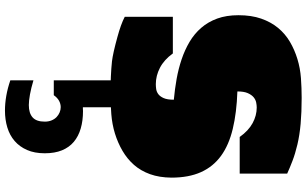

<svg xmlns="http://www.w3.org/2000/svg" viewBox="-250 -548 1230 770"><g transform="rotate(90 365.0 -163.0)"><path d="M467.8 272.5Q467.8 257.3 462.9 245.4Q458 233.4 449.7 225.3Q441.4 217.3 430.9 212.9Q420.4 208.5 409.7 208.5Q396.5 208.5 384 215.3Q371.6 222.2 361.8 236.3H302.2V-5.9H410.2V119.6H415.5Q418 119.6 420.4 119.4Q422.9 119.1 425.3 119.1Q463.9 119.1 495.1 128.2Q526.4 137.2 548.6 155.8Q570.8 174.3 582.8 203.4Q594.7 232.4 594.7 272.5Q594.7 313.5 581.5 343.5Q568.4 373.5 545.4 393.3Q522.5 413.1 491.2 422.6Q460 432.1 423.3 432.1Q395 432.1 364.3 426.8Q333.5 421.4 302.2 410.6V317.9Q333 327.1 358.6 331.8Q384.3 336.4 401.4 336.4Q433.6 336.4 450.7 321.3Q467.8 306.2 467.8 272.5ZM692.4 -235.4Q691.9 -187 678.5 -149.7Q665 -112.3 641.1 -85.2Q617.2 -58.1 585 -39.3Q552.7 -20.5 515.6 -9Q478.5 2.4 437.7 5.6Q397 8.8 356 8.8Q281.7 8.8 225.6 2.9Q193.4 -1 129.4 -18.6Q77.1 -32.7 47.4 -48.3V-241.2H194.3Q219.7 -206.1 251.7 -189.5Q283.7 -172.9 317.4 -172.9Q326.2 -172.9 336.9 -174.3Q347.7 -175.8 357.2 -182.6Q366.7 -189.5 373.3 -204.1Q379.9 -218.8 379.9 -245.1Q337.9 -249 296.6 -256.3Q255.4 -263.7 217.8 -276.4Q180.2 -289.1 147.7 -308.3Q115.2 -327.6 91.6 -355Q67.9 -382.3 54.4 -419.2Q41 -456.1 41 -504.4Q41 -556.2 54.7 -595.5Q68.4 -634.8 92 -663.3Q115.7 -691.9 147.7 -710.7Q179.7 -729.5 216.6 -740.7Q253.4 -752 293.2 -754.9Q333 -757.8 372.6 -757.8Q430.2 -757.8 476.3 -753.7Q522.5 -749.5 559.6 -740.7Q596.7 -731.9 625.2 -720.9Q653.8 -710 676.3 -699.7V-509.3H529.3Q504.4 -544.4 473.9 -561Q443.4 -577.6 411.1 -577.6Q402.3 -577.6 391.1 -575.4Q379.9 -573.2 370.1 -565.2Q360.4 -557.1 353.5 -541.7Q346.7 -526.4 346.7 -500Q432.1 -497.1 497.1 -481.4Q562 -465.8 605.2 -434.3Q648.4 -402.8 670.4 -353.8Q692.4 -304.7 692.4 -235.4Z"/></g></svg>

Font: Holtwood One SC
Style: Regular
Weight: 400
Version: Version 1.000